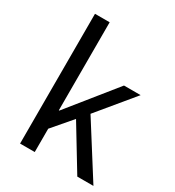

<svg xmlns="http://www.w3.org/2000/svg" viewBox="-189 -908 931 1020"><g transform="rotate(30 276.0 -398.0)"><path d="M92 0H182V-143L284 -262L443 0H542L337 -324L518 -543H416L185 -256H182V-796H92Z"/></g></svg>

Font: Noto Sans JP
Style: Regular
Weight: 400
Designer: Ryoko NISHIZUKA  (kana, bopomofo & ideographs); Paul D. Hunt (Latin, Greek & Cyrillic); Sandoll Communications , Soo-you
Foundry: Adobe
Version: Version 2.002;hotconv 1.0.116;makeotfexe 2.5.65601